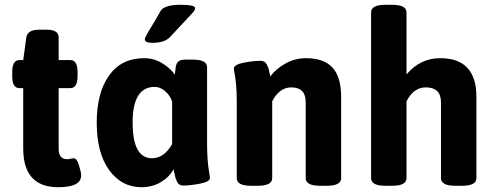

<svg xmlns="http://www.w3.org/2000/svg" viewBox="-20 -774 2069 802"><path d="M319 -41Q319 8 223 8Q77 8 77 -154V-406H61Q31 -406 31 -456V-473Q31 -523 61 -523H77L90 -618Q95 -650 144 -650H175Q225 -650 225 -618V-523H274Q304 -523 304 -473V-456Q304 -406 274 -406H225V-152Q225 -109 261 -109Q266 -109 275.5 -111Q285 -113 288 -113Q301 -113 310 -83.5Q319 -54 319 -41Z M699 -172V-350Q690 -376 669.5 -393.5Q649 -411 626 -411Q534 -411 534 -262Q534 -113 615 -113Q665 -113 699 -172ZM857 -31Q857 -15 816.5 -7Q776 1 745 1Q736 1 729.5 -3Q723 -7 719 -16Q715 -25 713 -31Q711 -37 708.5 -50.5Q706 -64 705 -67Q687 -34 651.5 -13Q616 8 571 8Q488 8 436 -63.5Q384 -135 384 -262Q384 -386 435.5 -458.5Q487 -531 582 -531Q624 -531 659 -509Q694 -487 710 -462L713 -484Q713 -485 713.5 -490Q714 -495 714.5 -496.5Q715 -498 716 -502Q717 -506 718 -507.5Q719 -509 720.5 -512Q722 -515 724 -516.5Q726 -518 729.5 -520Q733 -522 736.5 -523Q740 -524 745.5 -524.5Q751 -525 757 -525H785Q845 -525 845 -493V-176Q845 -114 851 -72ZM795 -740Q795 -734 789 -726Q783 -718 758 -692Q721 -653 691 -620Q668 -595 616 -595Q585 -595 585 -610Q585 -613 587 -618Q589 -623 594.5 -633Q600 -643 607 -653.5Q614 -664 626 -685Q638 -706 650 -727Q665 -754 735 -754Q795 -754 795 -740Z M1405 -369V-30Q1405 2 1345 2H1317Q1257 2 1257 -30V-347Q1257 -409 1197 -409Q1147 -409 1117 -351V-30Q1117 2 1057 2H1029Q969 2 969 -30V-347Q969 -391 966 -421.5Q963 -452 960 -467Q957 -482 957 -488Q957 -504 997.5 -512Q1038 -520 1069 -520Q1078 -520 1084.5 -516Q1091 -512 1095 -503.5Q1099 -495 1101 -489.5Q1103 -484 1105.5 -471Q1108 -458 1109 -455Q1133 -487 1173 -509Q1213 -531 1258 -531Q1333 -531 1369 -491.5Q1405 -452 1405 -369Z M1970 -369V-30Q1970 2 1910 2H1882Q1822 2 1822 -30V-347Q1822 -409 1758 -409Q1708 -409 1678 -351V-30Q1678 2 1618 2H1590Q1530 2 1530 -30V-722Q1530 -754 1590 -754H1618Q1678 -754 1678 -722V-463Q1735 -531 1819 -531Q1970 -531 1970 -369Z"/></svg>

Font: mmAsap
Style: Bold
Weight: 700
Designer: Pablo Cosgaya
Foundry: Omnibus-Type
Version: Version 1.001